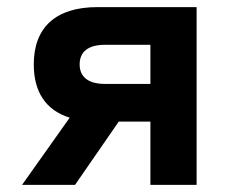

<svg xmlns="http://www.w3.org/2000/svg" viewBox="-20 -520 640 540"><path d="M533 -500H254C137 -500 75 -443 75 -339C75 -261 109 -210 176 -189L42 0H191L314 -178H403V0H533ZM204 -339C204 -375 229 -394 275 -394H403V-284H275C229 -284 204 -303 204 -339Z"/></svg>

Font: LT Wave Mono Bold
Style: Regular
Weight: 700
Designer: Daniel Lyons
Version: Version 2.5 (Glyphs App)